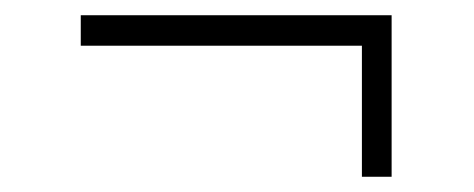

<svg xmlns="http://www.w3.org/2000/svg" viewBox="-20 -386 622 252"><path d="M455 -154V-326H86V-366H494V-154Z"/></svg>

Font: Literata 18pt ExtraLight
Style: Regular
Weight: 250
Designer: Latin by Veronika Burian and Jose Scaglione. Greek by Irene Vlachou. Cyrillic by Vera Evstafieva.
Foundry: TypeTogether
Version: Version 3.103;gftools[0.9.29]